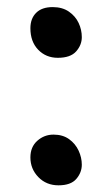

<svg xmlns="http://www.w3.org/2000/svg" viewBox="-20 -522 320 552"><path d="M146.2 -355.8Q112.2 -355.8 89.8 -379Q67.4 -402.2 67.4 -440.8Q67.4 -468.6 83.9 -485.1Q100.4 -501.6 131.4 -501.6Q159.4 -501.6 178.2 -488.5Q197 -475.4 206.1 -455.9Q215.2 -436.4 215.2 -415.2Q215.2 -392.6 198.9 -374.2Q182.6 -355.8 146.2 -355.8ZM148.2 10.8Q113.2 10.8 90.3 -12.8Q67.4 -36.4 67.4 -69.4Q67.4 -99.6 87.3 -117.3Q107.2 -135 133.8 -135Q160.6 -135 178.7 -121.9Q196.8 -108.8 206 -88.9Q215.2 -69 215.2 -48.6Q215.2 -26 199.4 -7.6Q183.6 10.8 148.2 10.8Z"/></svg>

Font: Shantell Sans Light
Style: Regular
Weight: 300
Designer: Stephen Nixon, Anya Danilova, Shantell Martin
Foundry: Arrow Type
Version: Version 1.011;[c5ecc13dd]